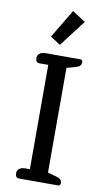

<svg xmlns="http://www.w3.org/2000/svg" viewBox="-103 -994 573 1042"><g transform="rotate(10 184.0 -473.0)"><path d="M285 -899 173 -753 118 -789 212 -946ZM80 0Q70 0 65 -7Q60 -14 60 -25Q60 -42 72 -51Q84 -60 105 -60H130V-635H80Q70 -635 65 -642Q60 -649 60 -661Q60 -677 72 -686Q84 -695 105 -695H295Q309 -695 309 -680Q309 -657 277 -649L230 -636V-59L277 -46Q309 -38 309 -15Q309 0 295 0Z"/></g></svg>

Font: Maitree Medium
Style: Regular
Weight: 500
Designer: CadsonDemak Team
Foundry: CadsonDemak
Version: Version 1.010